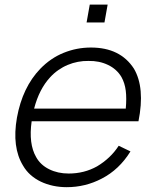

<svg xmlns="http://www.w3.org/2000/svg" viewBox="-20 -780 643 816"><path d="M424 -684.5H348L361.5 -760.5H437.5ZM133.5 -112.5Q152 -79 188.8 -60.8Q225.5 -42.5 272 -42.5Q338 -42.5 392.5 -73Q421 -90 444 -111.8Q467 -133.5 484.5 -160.5L534.5 -136.5Q486.5 -59 412.5 -21Q343 15.5 263.5 15.5Q233.5 15.5 205.5 9.5Q177.5 3.5 153.5 -8Q129.5 -19.5 110.2 -36.5Q91 -53.5 78 -76Q30 -154.5 52 -280Q75.5 -409 151 -487.5Q195 -533 250.5 -555.5Q306 -578 366.5 -578Q491 -578 549 -488.5Q597 -407.5 568.5 -264.5H114.5Q101 -169 133.5 -112.5ZM125 -318.5H514.5Q518.5 -362 514.5 -394.5Q510.5 -427 496 -453Q476 -486.5 438.8 -504.2Q401.5 -522 356 -521Q333.5 -521.5 311.2 -517.2Q289 -513 268 -504.2Q247 -495.5 228 -482.2Q209 -469 193.5 -452Q146.5 -401.5 125 -318.5Z"/></svg>

Font: Russisch Sans Light
Style: Italic
Weight: 300
Italic angle: -10°
Designer: Michael Sharanda (font) & Cristiano Sobral (main changes)
Foundry: Michael Sharanda
Version: Version 2.00;September 8, 2020;FontCreator 13.0.0.2681 64-bi